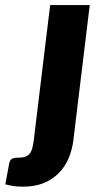

<svg xmlns="http://www.w3.org/2000/svg" viewBox="-114 -538 392 737"><path d="M230.5 -518.5 167.5 1Q163 37.5 149.2 69.8Q135.5 102 111.8 126.2Q88 150.5 54 164.5Q20 178.5 -24.5 178.5Q-46.5 178.5 -62 176.2Q-77.5 174 -93.5 169.5L-78.5 88Q-76 77.5 -69.5 72.5Q-63 67.5 -46.5 67.5Q-30.5 67.5 -19.8 64.5Q-9 61.5 -2 54Q5 46.5 9 33.8Q13 21 15.5 1L78.5 -518.5Z"/></svg>

Font: Lato Black
Style: Italic
Weight: 900
Italic angle: -7°
Designer: Lukasz Dziedzic
Foundry: tyPoland Lukasz Dziedzic
Version: Version 2.007; 2014-02-27